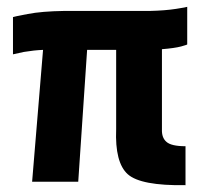

<svg xmlns="http://www.w3.org/2000/svg" viewBox="-20 -532 600 562"><path d="M320 -154Q316 -56 354 -22Q392 12 523 10V-104Q481 -104 467 -117Q453 -129 454 -154V-388Q491 -391 510 -396Q528 -401 528 -402V-512Q527 -511 495 -506Q463 -501 419 -500H168Q102 -499 61 -491Q19 -483 18 -482V-373Q21 -374 50 -380Q80 -385 106 -386L74 0H209L235 -386H320Z"/></svg>

Font: RazerF5
Style: Bold
Weight: 700
Foundry: Razer Inc.
Version: Version 1.000;PS 001.001;hotconv 1.0.56